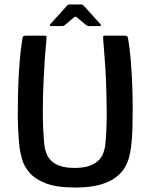

<svg xmlns="http://www.w3.org/2000/svg" viewBox="-20 -833 675 861"><path d="M317 8Q233 8 184 -11.5Q135 -31 110.5 -61Q86 -91 78 -122Q70 -153 67 -176Q63 -216 61 -262Q59 -308 60 -347Q60 -395 62 -450.5Q64 -506 68.5 -561Q73 -616 81 -663Q81 -668 85 -670.5Q89 -673 95 -673Q116 -673 137 -673Q158 -673 179 -673Q187 -673 188 -670.5Q189 -668 188 -653Q184 -613 181 -570.5Q178 -528 176 -483Q172 -407 172 -334Q172 -261 178 -192Q180 -166 188 -145.5Q196 -125 211.5 -110.5Q227 -96 252.5 -88Q278 -80 315 -80Q352 -80 377 -88Q402 -96 418.5 -110.5Q435 -125 443 -146Q451 -167 453 -192Q459 -260 458.5 -332Q458 -404 455 -480Q453 -526 449.5 -569Q446 -612 443 -653Q442 -668 443 -670.5Q444 -673 452 -673Q474 -673 496 -673Q518 -673 539 -673Q546 -673 549.5 -670.5Q553 -668 554 -663Q562 -616 566.5 -561Q571 -506 573 -451Q575 -396 575 -349Q575 -309 574 -262.5Q573 -216 568 -176Q566 -158 560.5 -134Q555 -110 541.5 -85Q528 -60 501 -39Q474 -18 429.5 -5Q385 8 317 8ZM208 -716Q205 -716 204 -718.5Q203 -721 205 -724L281 -808Q285 -813 290 -813H345Q350 -813 355 -808L431 -724Q433 -721 432.5 -718.5Q432 -716 428 -716H381Q375 -716 372 -717.5Q369 -719 364 -722L324 -756Q319 -760 313 -756L271 -721Q268 -718 265 -717Q262 -716 257 -716Z"/></svg>

Font: Glory SemiBold
Style: Regular
Weight: 600
Designer: Robert Leuschke
Foundry: Robert Leuschke
Version: Version 1.011